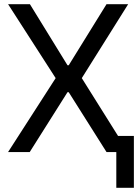

<svg xmlns="http://www.w3.org/2000/svg" viewBox="-20 -727 660 918"><path d="M302.7 -415H308.6L489.3 -707H592.8L371.1 -353.5L544.4 -77.1H620.1V170.9H536.1V0H489.3L308.6 -286.1H302.7L122.1 0H18.6L246.1 -353.5L18.6 -707H123Z"/></svg>

Font: Pretendard
Style: Regular
Weight: 400
Designer: Base glyphs from Inter by Rasmus Andersson; Hangeul glyphs from Noto Sans CJK(Source Han Sans) by Jang Soo-young and Kan
Foundry: Kil Hyung-jin
Version: Version 1.309